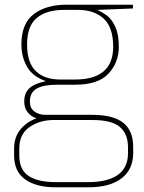

<svg xmlns="http://www.w3.org/2000/svg" viewBox="-20 -553 611 816"><path d="M546 70V98Q546 167 496.5 205Q447 243 356 243H216Q134 243 87 209.5Q40 176 40 108V78Q40 30 66.5 -2.5Q93 -35 135 -50Q111 -58 97 -76.5Q83 -95 83 -121Q83 -159 106 -179Q129 -199 175 -208Q118 -228 94.5 -270Q71 -312 71 -364Q71 -453 123.5 -493Q176 -533 263 -533H545V-517L394 -511Q419 -499 437.5 -484.5Q456 -470 470.5 -438Q485 -406 485 -354Q485 -288 441.5 -240.5Q398 -193 300 -193H223Q165 -193 136 -176.5Q107 -160 107 -121Q107 -93 126.5 -79Q146 -65 171 -65H371Q462 -65 504 -31Q546 3 546 70ZM236 -215H298Q461 -215 461 -354Q461 -437 420.5 -474Q380 -511 311 -511H253Q177 -511 136 -476.5Q95 -442 95 -364Q95 -287 132 -251Q169 -215 236 -215ZM524 73Q524 17 490 -13Q456 -43 371 -43H209Q149 -43 105.5 -13Q62 17 62 78V108Q62 169 102 195Q142 221 216 221H356Q437 221 480.5 190.5Q524 160 524 98Z"/></svg>

Font: Exo Thin
Style: Regular
Weight: 250
Designer: Natanael Gama
Foundry: Natanael Gama
Version: Version 1.500; ttfautohint (v1.6)